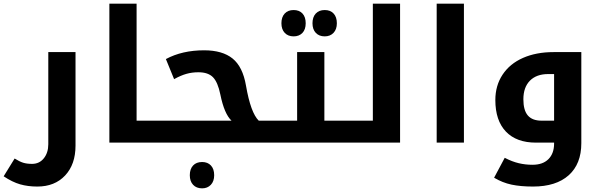

<svg xmlns="http://www.w3.org/2000/svg" viewBox="-60 -780 3284 1050"><path d="M144 240.2Q92.8 240.2 50 228Q7.3 215.8 -40 184.1L20 86.9Q46.4 103.5 66.7 109.9Q86.9 116.2 115.2 116.2Q155.3 116.2 179.7 85.7Q204.1 55.2 204.1 8.8V-495.1H353V16.1Q353 119.1 296.1 179.7Q239.3 240.2 144 240.2Z M812 -120.1Q816.9 -120.1 816.9 -116.2V-4.9Q816.9 0 812 0H538.1V-759.8H687V-120.1Z M802.2 0Q797.4 0 797.4 -4.9V-116.2Q797.4 -120.1 802.2 -120.1H1206.1Q1166.5 -157.2 1145 -263.2Q1131.3 -330.6 1104.7 -357.7Q1078.1 -384.8 1024.9 -384.8Q989.7 -384.8 959 -376Q928.2 -367.2 892.1 -347.2L847.2 -457Q936.5 -504.9 1056.2 -504.9Q1156.2 -504.9 1211.9 -460Q1267.6 -415 1285.2 -312Q1311 -163.1 1355 -120.1H1419.9Q1425.3 -120.1 1425.3 -116.2V-4.9Q1425.3 0 1419.9 0ZM1045.4 250Q1014.2 250 996.1 230.7Q978 211.4 978 178.2Q978 144.5 995.8 125.2Q1013.7 106 1045.4 106Q1075.7 106 1093.5 125Q1111.3 144 1111.3 178.2Q1111.3 211.4 1093 230.7Q1074.7 250 1045.4 250Z M1410.2 0Q1405.3 0 1405.3 -4.9V-116.2Q1405.3 -120.1 1410.2 -120.1H1564.9V-495.1H1713.9V-120.1H1864.3Q1869.1 -120.1 1869.1 -116.2V-4.9Q1869.1 0 1864.3 0ZM1545.9 -581.1Q1515.1 -581.1 1497.1 -600.3Q1479 -619.6 1479 -652.8Q1479 -686.5 1496.8 -705.8Q1514.6 -725.1 1545.9 -725.1Q1576.7 -725.1 1594.2 -706.1Q1611.8 -687 1611.8 -652.8Q1611.8 -618.7 1593.8 -599.9Q1575.7 -581.1 1545.9 -581.1ZM1715.8 -581.1Q1685.1 -581.1 1667 -600.3Q1648.9 -619.6 1648.9 -652.8Q1648.9 -686.5 1666.7 -705.8Q1684.6 -725.1 1715.8 -725.1Q1747.1 -725.1 1764.6 -705.8Q1782.2 -686.5 1782.2 -652.8Q1782.2 -619.6 1763.9 -600.3Q1745.6 -581.1 1715.8 -581.1Z M1854 0Q1849.1 0 1849.1 -4.9V-116.2Q1849.1 -120.1 1854 -120.1H1979V-759.8H2127.9V0Z M2328.1 -759.8H2477.1V0H2328.1Z M2855 240.2Q2787.1 240.2 2737.5 229.7Q2688 219.2 2642.1 191.9L2700.2 83Q2740.7 104 2776.9 112.5Q2813 121.1 2852.1 121.1Q2908.7 121.1 2939.5 90.1Q2970.2 59.1 2970.2 4.9V0H2871.1Q2764.2 0 2706.5 -60.5Q2648.9 -121.1 2648.9 -232.9Q2648.9 -312 2688.5 -371.8Q2728 -431.6 2800.3 -463.4Q2872.6 -495.1 2967.3 -495.1H3119.1V2.9Q3119.1 116.7 3050 178.5Q2981 240.2 2855 240.2ZM2970.2 -120.1V-375H2938Q2874 -375 2838.1 -338.9Q2802.2 -302.7 2802.2 -236.8Q2802.2 -176.8 2826.7 -148.4Q2851.1 -120.1 2901.4 -120.1Z"/></svg>

Font: Droid Arabic Kufi
Style: Bold
Weight: 700
Designer: Pascal Zoghbi
Foundry: Irfont.ir
Version: Version 1.00 February 28, 2013, initial release